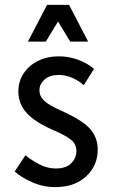

<svg xmlns="http://www.w3.org/2000/svg" viewBox="-20 -754 460 784"><path d="M40 -54 84 -120Q108 -100 140.5 -83Q173 -66 208 -66Q250 -66 271 -87.5Q292 -109 292 -138Q292 -164 271.5 -182Q251 -200 195 -224Q122 -256 88.5 -293Q55 -330 55 -380Q55 -421 76 -453.5Q97 -486 134.5 -505Q172 -524 221 -524Q260 -524 297.5 -510.5Q335 -497 364 -473L322 -406Q303 -424 275.5 -436Q248 -448 218 -448Q185 -448 163 -430Q141 -412 141 -385Q141 -361 160.5 -342.5Q180 -324 232 -301Q315 -264 347 -228.5Q379 -193 379 -143Q379 -78 332 -34Q285 10 205 10Q156 10 111 -10Q66 -30 40 -54ZM94 -584 172 -734H262L340 -584H267L217 -666L167 -584Z"/></svg>

Font: Radio Canada Condensed
Style: Regular
Weight: 400
Width: 3
Designer: Charles Daoud, Etienne Aubert Bonn, Alexandre Saumier Demers, Jacques Le Bailly
Foundry: Radio-Canada
Version: Version 2.104; ttfautohint (v1.8.4.7-5d5b);gftools[0.9.28.de